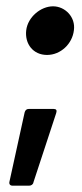

<svg xmlns="http://www.w3.org/2000/svg" viewBox="-20 -499 260 608"><path d="M129 -325C172 -325 209 -360 214 -403C220 -445 186 -479 148 -479C109 -479 68 -445 63 -403C58 -360 85 -325 129 -325ZM20 89H72C79 89 85 85 86 78L158 -141C161 -150 158 -154 150 -154H71C64 -154 60 -150 58 -143L10 76C8 84 12 89 20 89Z"/></svg>

Font: Barlow Semi Condensed SemiBold
Style: Italic
Weight: 600
Width: 4
Italic angle: -7°
Designer: Jeremy Tribby
Foundry: Tribby Type
Version: Version 1.422;hotconv 1.0.109;makeotfexe 2.5.65596